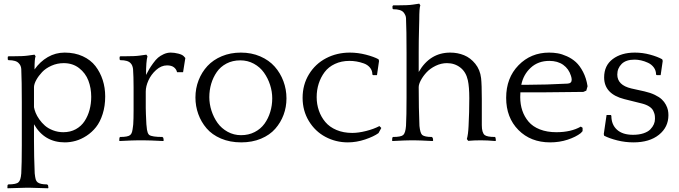

<svg xmlns="http://www.w3.org/2000/svg" viewBox="-20 -760 3680 1040"><path d="M22 -438V-452.1L25.9 -455.1H43.9Q106.9 -455.1 131.8 -459L167 -463.9L172.9 -455.1Q167 -443.4 167 -383.8Q196.8 -426.3 238.8 -450.7Q280.8 -475.1 330.1 -475.1Q385.3 -475.1 428.2 -455.3Q471.2 -435.5 497.1 -401.9Q522.9 -368.2 536.4 -326.4Q549.8 -284.7 549.8 -237.8Q549.8 -185.5 536.1 -142.6Q522.5 -99.6 500.2 -71.5Q478 -43.5 448.7 -24.4Q419.4 -5.4 389.9 2.9Q360.4 11.2 331.1 11.2Q220.7 11.2 164.1 -86.9V4.9Q164.1 87.4 168 179.2Q170.4 201.2 173.3 211.4Q176.3 221.7 183.1 227.1Q196.8 238.8 234.9 238.8L240.2 243.2L242.2 256.8L240.2 259.8Q230.5 259.8 189 258.3Q147.5 256.8 138.2 256.8H124Q114.3 256.8 72.3 258.3Q30.3 259.8 21 259.8L20 256.8L21 242.2L24.9 238.8Q68.4 238.8 80.1 227.1Q92.3 217.3 95.2 179.2Q98.1 127.9 98.1 27.8V-205.1Q98.1 -321.8 95.2 -386.2Q93.8 -405.3 82 -417Q67.9 -434.1 25.9 -434.1ZM474.1 -235.8Q474.1 -283.2 458.7 -323.5Q443.4 -363.8 408.7 -390.9Q374 -418 325.2 -418Q290 -418 258.8 -404.1Q227.5 -390.1 208 -369.4Q188.5 -348.6 176.8 -327.4Q165 -306.2 164.1 -289.1V-179.2Q166.5 -165.5 173.1 -148.9Q179.7 -132.3 192.9 -113.5Q206.1 -94.7 223.6 -79.3Q241.2 -64 267.3 -54Q293.5 -43.9 323.2 -43.9Q361.3 -43.9 390.9 -60.3Q420.4 -76.7 438.2 -104Q456.1 -131.3 465.1 -165Q474.1 -198.7 474.1 -235.8Z M627.9 -438V-452.1L631.8 -455.1H649.9Q712.9 -455.1 737.8 -459L772.9 -463.9L778.8 -455.1Q771 -427.2 771 -354Q782.2 -375 788.8 -386.5Q795.4 -397.9 809.6 -417.5Q823.7 -437 835.9 -447.5Q848.1 -458 866.7 -466.6Q885.3 -475.1 904.8 -475.1Q924.3 -475.1 946 -469.5Q967.8 -463.9 975.6 -455.1L983.9 -445.8L971.7 -369.1H939Q935.5 -384.8 922.4 -395.3Q909.2 -405.8 884.8 -405.8Q853.5 -405.8 825.9 -381.1Q798.3 -356.4 783.9 -324.2Q769.5 -292 769.5 -264.2V-174.8Q769.5 -153.3 772.9 -86.9L773.9 -78.1Q775.4 -63.5 776.1 -57.4Q776.9 -51.3 780 -42Q783.2 -32.7 788.6 -28.8Q804.2 -18.1 859.9 -18.1L864.7 -13.2L866.7 0L864.7 3.9Q788.6 0 754.9 0H731Q703.1 0 627 3.9L626 0L627 -14.2L630.9 -18.1Q673.3 -18.1 685.5 -28.8Q692.4 -35.2 695.3 -45.7Q698.2 -56.2 700.7 -78.1L701.7 -86.9Q703.6 -113.3 703.6 -163.1V-286.1Q703.6 -345.7 700.7 -386.2Q697.8 -407.2 688 -417Q673.8 -434.1 631.8 -434.1Z M1284.7 -475.1Q1342.3 -475.1 1389.6 -454.6Q1437 -434.1 1467.8 -399.4Q1498.5 -364.7 1515.1 -320.3Q1531.7 -275.9 1531.7 -227.1Q1531.7 -180.2 1516.1 -138.2Q1500.5 -96.2 1470.9 -62.5Q1441.4 -28.8 1393.8 -8.8Q1346.2 11.2 1286.6 11.2Q1225.6 11.2 1177 -9.5Q1128.4 -30.3 1098.9 -64.9Q1069.3 -99.6 1054 -142.3Q1038.6 -185.1 1038.6 -231.9Q1038.6 -281.2 1055.7 -325.2Q1072.8 -369.1 1103.8 -402.6Q1134.8 -436 1181.6 -455.6Q1228.5 -475.1 1284.7 -475.1ZM1285.6 -27.8Q1326.7 -27.8 1359.4 -44.7Q1392.1 -61.5 1412.6 -89.8Q1433.1 -118.2 1443.8 -153.6Q1454.6 -189 1454.6 -227.1Q1454.6 -264.2 1442.9 -300.3Q1431.2 -336.4 1409.9 -366.5Q1388.7 -396.5 1355.2 -414.8Q1321.8 -433.1 1281.7 -433.1Q1239.7 -433.1 1206.8 -415.8Q1173.8 -398.4 1154.1 -369.6Q1134.3 -340.8 1124 -306.2Q1113.8 -271.5 1113.8 -233.9Q1113.8 -196.8 1125.5 -160.4Q1137.2 -124 1158.4 -94.2Q1179.7 -64.5 1213.1 -46.1Q1246.6 -27.8 1285.6 -27.8Z M2022 -353H2001L1997.1 -356Q1997.1 -377.9 1984.1 -393.6Q1971.2 -409.2 1950.7 -416.5Q1930.2 -423.8 1911.1 -427Q1892.1 -430.2 1873 -430.2Q1829.1 -430.2 1794.2 -413.8Q1759.3 -397.5 1738.3 -369.4Q1717.3 -341.3 1706.3 -306.9Q1695.3 -272.5 1695.3 -233.9Q1695.3 -195.3 1707.3 -160.9Q1719.2 -126.5 1742.2 -99.1Q1765.1 -71.8 1802.7 -55.9Q1840.3 -40 1888.2 -40Q1921.4 -40 1963.1 -50.5Q2004.9 -61 2035.2 -77.1L2045.4 -66.9L2030.3 -39.1Q2004.9 -20.5 1957.8 -4.6Q1910.6 11.2 1864.3 11.2Q1798.8 11.2 1742.9 -18.6Q1687 -48.3 1653.1 -104.2Q1619.1 -160.2 1619.1 -230Q1619.1 -301.3 1653.6 -357.7Q1688 -414.1 1746.3 -444.6Q1804.7 -475.1 1875 -475.1Q1918.5 -475.1 1961.9 -463.9Q2005.4 -452.6 2030.3 -439L2033.2 -430.2Z M2516.1 2.9 2508.8 -6.8Q2516.1 -31.7 2518.1 -78.1Q2522 -151.9 2522 -228Q2522 -289.6 2514.2 -325.2Q2504.4 -370.1 2473.6 -394Q2442.9 -418 2400.9 -418Q2369.6 -418 2339.8 -403.6Q2310.1 -389.2 2290.8 -368.4Q2271.5 -347.7 2259.8 -325.7Q2248 -303.7 2248 -288.1Q2248 -171.9 2252 -78.1Q2255.9 -38.6 2267.1 -28.8Q2280.8 -18.1 2318.8 -18.1L2324.2 -13.2L2326.2 0L2324.2 3.9Q2248 0 2222.2 0H2208Q2181.2 0 2105 3.9L2104 0L2105 -14.2L2108.9 -18.1Q2151.9 -18.1 2164.1 -28.8Q2176.3 -40 2179.2 -78.1Q2182.1 -129.4 2182.1 -233.9V-474.1Q2182.1 -597.7 2179.2 -662.1Q2178.2 -677.7 2166 -692.9Q2151.4 -710 2109.9 -710L2106 -713.9V-727.1L2109.9 -731H2127.9Q2190.9 -731 2215.8 -734.9L2251 -740.2L2256.8 -731Q2251 -717.3 2251 -653.8Q2251 -641.1 2249.5 -591.1Q2248 -541 2248 -476.1V-370.1Q2308.6 -475.1 2418.9 -475.1Q2459 -475.1 2493.7 -460.9Q2528.3 -446.8 2554.4 -414.6Q2580.6 -382.3 2585.9 -336.9Q2589.8 -301.8 2589.8 -223.1V-82Q2589.8 -42 2605 -28.8Q2618.2 -18.1 2661.1 -18.1L2664.1 -14.2L2666 0L2664.1 3.9Q2618.2 0 2585 0Q2547.9 0 2516.1 2.9Z M3162.6 -293 3155.8 -269 3139.6 -262.2Q3104 -262.2 3028.8 -261Q2953.6 -259.8 2917 -259.8H2798.8Q2797.9 -251 2797.9 -233.9Q2797.9 -194.8 2809.1 -161.4Q2820.3 -127.9 2843 -101.1Q2865.7 -74.2 2904.3 -59.1Q2942.9 -43.9 2993.7 -43.9Q3073.2 -43.9 3126 -74.2L3135.7 -67.9V-49.8L3126 -39.1Q3099.1 -18.1 3054.7 -3.4Q3010.3 11.2 2960 11.2Q2854.5 11.2 2788.1 -55.9Q2721.7 -123 2721.7 -230Q2721.7 -337.9 2788.6 -406.5Q2855.5 -475.1 2954.6 -475.1Q2978 -475.1 3001 -471.2Q3023.9 -467.3 3051 -455.1Q3078.1 -442.9 3099.4 -423.6Q3120.6 -404.3 3138.2 -370.6Q3155.8 -336.9 3162.6 -293ZM2955.6 -430.2Q2895 -430.2 2855 -393.3Q2814.9 -356.4 2803.7 -300.8H2842.8Q2934.1 -300.8 3054.7 -307.1Q3076.7 -308.6 3076.7 -328.1Q3076.7 -337.4 3072.8 -349.1Q3061 -387.2 3030.8 -408.7Q3000.5 -430.2 2955.6 -430.2Z M3399.9 -280.8 3470.7 -265.1Q3502.9 -257.8 3527.1 -246.1Q3551.3 -234.4 3564.9 -221.4Q3578.6 -208.5 3586.9 -192.6Q3595.2 -176.8 3597.9 -163.6Q3600.6 -150.4 3600.6 -136.2Q3600.6 -71.3 3549.3 -30Q3498 11.2 3411.6 11.2Q3366.7 11.2 3323.7 0.5Q3280.8 -10.3 3252.4 -24.9L3250.5 -34.2L3265.6 -137.2H3288.6L3291.5 -132.8Q3291.5 -85 3322 -57.4Q3352.5 -29.8 3408.7 -29.8Q3440.9 -29.8 3465.3 -37.8Q3489.7 -45.9 3502.7 -59.3Q3515.6 -72.8 3521.7 -86.9Q3527.8 -101.1 3527.8 -116.2Q3527.8 -128.9 3526.4 -137.5Q3524.9 -146 3518.8 -159.2Q3512.7 -172.4 3497.3 -182.6Q3481.9 -192.9 3457.5 -199.2L3361.8 -223.1Q3252.4 -251 3252.4 -340.8Q3252.4 -405.3 3299.1 -440.2Q3345.7 -475.1 3418.5 -475.1Q3460.9 -475.1 3501.2 -464.1Q3541.5 -453.1 3566.9 -439L3569.8 -430.2L3558.6 -353H3537.6L3533.7 -356Q3533.7 -377.9 3521.5 -394.5Q3509.3 -411.1 3490.2 -419.9Q3471.2 -428.7 3452.6 -432.9Q3434.1 -437 3417.5 -437Q3370.6 -437 3347.2 -413.6Q3323.7 -390.1 3323.7 -356Q3323.7 -298.8 3399.9 -280.8Z"/></svg>

Font: Quattrocento Roman
Style: Regular
Weight: 400
Designer: Pablo Impallari
Foundry: Pablo Impallari. www.impallari.com Igino Marini. www.ikern.com
Version: Version 1.000